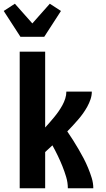

<svg xmlns="http://www.w3.org/2000/svg" viewBox="-50 -1013 570 1033"><path d="M56 0V-735H193V-327Q206 -341 218.5 -355.5Q231 -370 243 -384.5Q255 -399 266 -415Q277 -431 286 -447.5Q295 -464 301 -482.5Q307 -501 307 -520H444Q444 -499 437 -478.5Q430 -458 419.5 -439Q409 -420 396.5 -402.5Q384 -385 370 -369Q356 -353 341.5 -337Q327 -321 312 -306Q328 -283 343 -259Q358 -235 372.5 -210.5Q387 -186 400 -161Q413 -136 424 -109.5Q435 -83 443.5 -55.5Q452 -28 452 0H315Q315 -31 306 -61Q297 -91 285.5 -119.5Q274 -148 260.5 -176Q247 -204 232 -231Q222 -222 212.5 -213Q203 -204 193 -195V0ZM60 -815 -30 -954 30 -993 124 -887 218 -993 278 -954 188 -815Z"/></svg>

Font: Iosevka Term Curly Heavy
Style: Regular
Weight: 900
Designer: Belleve Invis
Foundry: Belleve Invis
Version: Version 32.3.0